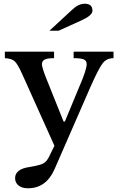

<svg xmlns="http://www.w3.org/2000/svg" viewBox="-20 -769 631 1030"><path d="M130 241Q98 241 79.5 226Q61 211 61 187Q61 138 138 127Q199 117 217 105Q233 93 243 72L272 13L98 -374Q74 -427 58 -441Q42 -455 6 -457V-492H270V-457Q235 -457 220 -449.5Q205 -442 205 -424Q205 -409 224 -359L321 -117H328L403 -298Q445 -394 445 -425Q445 -444 429 -450.5Q413 -457 375 -457V-492H589V-457Q553 -457 531.5 -430.5Q510 -404 465 -302L272 140Q227 241 130 241ZM294 -604H245L364 -714Q400 -749 434 -749Q476 -749 476 -712Q476 -687 422 -662Z"/></svg>

Font: Kolar Light
Style: Regular
Weight: 300
Designer: Ramakrishna Saiteja (Kannada); Shiva Nallaperumal (Latin)
Foundry: Indian Type Foundry
Version: Version 1.001;PS 1.0;hotconv 1.0.88;makeotf.lib2.5.647800